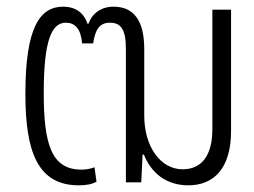

<svg xmlns="http://www.w3.org/2000/svg" viewBox="-20 -546 761 575"><path d="M216 9C237 9 256 6 269 -2L263 -45C252 -41 240 -38 224 -38C134 -38 111 -114 111 -268C111 -426 135 -478 177 -478C204 -478 222 -461 226 -416H259C265 -457 278 -478 309 -478C343 -478 357 -457 357 -399V0H403L407 -83H411C431 -32 474 9 544 9C619 9 672 -40 672 -154V-517H616V-159C616 -79 583 -39 527 -39C461 -39 412 -106 412 -200V-399C412 -484 381 -526 320 -526C283 -526 256 -506 245 -475H242C232 -505 209 -526 169 -526C100 -526 56 -465 56 -265C56 -93 92 9 216 9Z"/></svg>

Font: Noto Sans Thai UI Condensed Light
Style: Regular
Weight: 300
Width: 3
Designer: Monotype Design Team
Foundry: Monotype Imaging Inc.
Version: Version 1.901